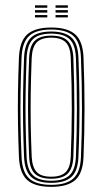

<svg xmlns="http://www.w3.org/2000/svg" viewBox="-20 -712 394 738"><path d="M177 6.2Q113.2 6.2 84.4 -20.4Q55.5 -47 52.8 -108.2Q50.2 -172.5 49.2 -233.2Q48.2 -294 49.1 -357Q50 -420 52.8 -490.8Q55.5 -553.8 85 -580Q114.5 -606.2 177 -606.2Q239.2 -606.2 268.9 -580.1Q298.5 -554 301 -490.8Q305 -386.8 304.9 -294.1Q304.8 -201.5 301 -108.2Q298.5 -45.8 269 -19.8Q239.5 6.2 177 6.2ZM177 -1.5Q235 -1.5 262 -26.1Q289 -50.8 291.2 -108.8Q295 -200 295.1 -292.1Q295.2 -384.2 291.2 -490.5Q289 -549 262 -573.8Q235 -598.5 177 -598.5Q118.5 -598.5 91.8 -573.6Q65 -548.8 62.8 -490.5Q60 -419.8 59 -356.9Q58 -294 59 -233.5Q60 -173 62.8 -108.8Q65 -51.2 91.8 -26.4Q118.5 -1.5 177 -1.5ZM177 -9.2Q122.8 -9.2 98.8 -32.8Q74.8 -56.2 72.5 -109Q69.8 -174 68.8 -234.1Q67.8 -294.2 68.8 -356.6Q69.8 -419 72.5 -490Q74.8 -544 99.1 -567.4Q123.5 -590.8 177 -590.8Q228.5 -590.8 254 -568.4Q279.5 -546 281.5 -490Q284.2 -419.5 285 -355.1Q285.8 -290.8 284.9 -229.9Q284 -169 281.5 -109.2Q279.5 -55 254.6 -32.1Q229.8 -9.2 177 -9.2ZM177 -17.2Q225.8 -17.2 247.8 -38.8Q269.8 -60.2 271.8 -109.8Q275.5 -204.2 275.6 -293.8Q275.8 -383.2 271.8 -489.5Q269.8 -541 246.9 -561.9Q224 -582.8 177 -582.8Q128.2 -582.8 106.4 -561.1Q84.5 -539.5 82.2 -489.5Q79.5 -420 78.5 -358.1Q77.5 -296.2 78.5 -235.6Q79.5 -175 82.2 -109.5Q84.5 -59.8 106.6 -38.5Q128.8 -17.2 177 -17.2ZM177 -25Q133.5 -25 113.6 -44.8Q93.8 -64.5 92 -109.8Q89.5 -171 88.4 -230.1Q87.2 -289.2 88.1 -352.6Q89 -416 92 -489.5Q93.8 -535.8 113.9 -555.4Q134 -575 177 -575Q220.5 -575 240.2 -555.1Q260 -535.2 262 -489Q266 -382 265.9 -292.8Q265.8 -203.5 262 -110Q260 -64.2 240.1 -44.6Q220.2 -25 177 -25ZM177 -32.8Q215.2 -32.8 232.9 -50.8Q250.5 -68.8 252 -110.2Q255.8 -202.5 256 -290.9Q256.2 -379.2 252 -488.8Q250.5 -531.8 232.5 -549.5Q214.5 -567.2 177 -567.2Q138.5 -567.2 121.1 -549Q103.8 -530.8 101.8 -489.2Q99 -415.2 98.1 -352.2Q97.2 -289.2 98.2 -230.5Q99.2 -171.8 101.8 -110Q103.8 -69.5 120.8 -51.1Q137.8 -32.8 177 -32.8ZM193.5 -682.2V-691.5H240.8V-682.2ZM114.5 -645V-654.2H161.8V-645ZM114.5 -663.5V-673H161.8V-663.5ZM114.5 -682.2V-691.5H161.8V-682.2ZM193.5 -645V-654.2H240.8V-645ZM193.5 -663.5V-673H240.8V-663.5Z"/></svg>

Font: Big Shoulders Inline Text ExtraLight
Style: Regular
Weight: 250
Version: Version 2.002